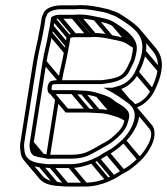

<svg xmlns="http://www.w3.org/2000/svg" viewBox="-20 -642 639 734"><path d="M482.9 -425.4 482.8 -425C482.1 -420.2 481.2 -416.9 478.9 -411.1C469.5 -392 462.7 -372.5 447.2 -358.1C436 -347.6 412.6 -341.5 390.6 -338.4L376 -336.4C373.1 -335.7 369.8 -335.5 366.1 -335.5H200.1C192.1 -335.5 187.8 -335.2 177.8 -333C157.5 -328 155.7 -282.5 174.7 -282.5H256.7C268.8 -282.5 281.2 -280.5 294.4 -280.5C315.8 -280.5 334.6 -275.9 350.7 -270.8L369.8 -264.8C381.5 -261.1 393.2 -254.8 403.9 -246.7C418.7 -235.6 438.7 -225.3 450.7 -213.5C453.9 -210.4 459.3 -200.7 458.9 -198L458.8 -197.5C458.3 -186.8 455.3 -178.3 451.1 -166.6C442.6 -145.8 425 -130.9 405.8 -114.3C390.7 -101.3 374.5 -95 355.1 -83.3L337.8 -73.5L318.4 -63.6C301.2 -54.8 279.7 -50.5 254 -50.5H180.7C173.8 -49.9 168.7 -49.8 164.4 -50.4C146.9 -54.8 133.1 -54.6 119 -60.1C113.7 -62 111.2 -67.9 109.7 -73.4L108 -86.8C107.8 -88.8 108.2 -92.6 108.7 -96L157.6 -405C163.7 -442.9 174.1 -477.5 179.9 -513.7C181.3 -522.6 183.8 -532 185 -540L189.4 -567.6C193.4 -569.4 196.8 -570.5 204.4 -570.5H258.4C265.5 -570.5 270.9 -570.7 279.9 -571.5C302 -571.4 323.5 -567.7 341.7 -563.7C371.3 -557.1 392.1 -554.2 410.9 -541.6C431.6 -527.7 454.9 -514.3 470.1 -496.2C481.6 -482.5 491.2 -471.5 486.8 -444C485.8 -437.4 484.5 -431.3 482.9 -425.4ZM175.8 -576.2 170 -540C168.8 -532.2 167.1 -523.7 165 -514.5L165 -514.3L164.9 -514C159.3 -478.6 148.9 -444.4 142.6 -405L93.7 -96C93 -91.5 92.7 -87.2 92.9 -83.2L94.8 -68.6C96.7 -60.1 102.1 -49.3 111.8 -45.9C128.6 -39.4 142.9 -39.9 158.8 -35.7C163.9 -34.4 171.8 -34.9 179 -35.5H251.6C278.9 -35.5 303 -39.9 323.6 -50.4L343.4 -60.5L361.3 -70.7C380.3 -82.2 396.5 -88.4 414.7 -103.7C432.1 -118.3 454.2 -136.5 465.1 -163.2C468.6 -173.4 473.5 -186.8 473.9 -197.8C474.9 -213.3 466 -220.5 462.8 -224.3C450.5 -239 427.2 -247.8 414.6 -258.9C406.1 -266.9 389.9 -274.9 376.4 -279.2L357.3 -285.2C340.6 -290.5 320.3 -295.5 296.8 -295.5C285.2 -295.5 272.7 -297.5 259.1 -297.5H178.3C176.1 -301.8 178 -315.1 180.4 -318.8C187.1 -320.1 191.6 -320.5 197.8 -320.5H363.8C368.2 -320.5 372.4 -320.9 376.4 -321.6L390.3 -323.6C425.7 -328.5 462.4 -340.2 476.5 -374.1C482.9 -389.4 494.3 -405 497.7 -424.6C499.7 -431.9 500.7 -437.1 501.8 -444C505.5 -467.5 500.1 -481.9 491 -495C473.8 -519.8 445.1 -538.3 420.7 -554.4C398 -569.3 375.6 -572.2 347.2 -578.3C326.3 -582.8 305.9 -586.5 281.9 -586.5H281.6C274.3 -585.8 267.2 -585.5 260.7 -585.5H206.7C192.7 -585.5 184.8 -581.2 175.8 -576.2ZM149 -540 154.4 -574C154.8 -576.4 156.9 -579.6 158.7 -581.9L159 -584C161 -596.8 186.8 -606.5 210.1 -606.5L264.1 -606.5C270.1 -606.5 277.8 -607.5 284.6 -607.5C301.3 -607.5 315.2 -606.4 331.4 -603.6L354.4 -599.7C375.1 -596.1 387.9 -593.9 402.3 -587L414 -582.8C425.2 -578.9 445.2 -565.5 455.6 -558.6C491.3 -534.2 532.7 -506.5 522.8 -444C517.9 -413.2 507.2 -390.9 496 -367.2C482.9 -339.7 458.6 -319.4 429.6 -312.3C419.6 -309.8 412 -306.5 407.5 -306.5H375.8L401.9 -292.3C423.6 -280.5 443.7 -267 462.9 -252.8C475.5 -244.2 484.3 -235.7 490.8 -222C507 -186.6 474 -132.8 448.7 -109C429.7 -91 410.4 -74.4 388.6 -63.6C374.5 -56.7 363 -47.2 351.2 -41.7L329.8 -31.8C307.3 -22.2 278.2 -14.5 248.3 -14.5H176L175.7 -14.5C158.8 -13.3 153.8 -15.9 136.5 -17.5C102.8 -21.3 78 -33.5 74 -62.1C72.7 -72.7 70.9 -84.6 72.7 -96L121.6 -405C129 -451.1 142 -495.4 149 -540ZM266.4 -621.5 212.4 -621.5C191.9 -621.5 151.2 -614.7 144.4 -586.1C142.4 -583 140.1 -578.2 139.4 -574L134 -540C132.9 -532.9 131.3 -525.1 129.3 -516.6L129.3 -516.3L129.2 -516C123.6 -480.6 112.9 -444.5 106.6 -405L57.7 -96C55.4 -81.5 57.6 -68.3 59 -57.9C63.9 -22.9 94.4 -6.9 132.7 -2.5C134.9 -2.3 173.9 0.5 173.9 0.5H245.9C278.6 0.5 309.2 -7.7 334.1 -18.2L355.8 -28.3C370.9 -35.3 381.9 -44.6 393.5 -50.4C418.3 -62.7 438.7 -80.6 458.2 -99C482.3 -121.6 529.6 -186.4 504.7 -230.2C497.3 -245.6 487.6 -255.5 472.9 -265.5C458.1 -275.5 444.1 -286.2 426.8 -296.5C464.9 -305.7 493.5 -329.8 509.7 -362.8C521 -386 532.4 -409.9 537.8 -444C548.7 -512.9 504 -545.1 465.4 -571.4C455.1 -578.2 435.4 -592.6 420.8 -597.2L409.9 -601C393.2 -608.4 376.8 -609.7 359.9 -614.3L336.2 -618.4C319.2 -621.3 303 -622.5 286.6 -622.5H286.3C279 -621.8 272.2 -621.5 266.4 -621.5ZM128.4 -4.7 188 66 200.2 55.4 140.7 -15.3ZM169 -1.7 228.5 69 240.7 58.4 181.2 -12.3ZM241 -1.7 300.5 69 312.8 58.4 253.3 -12.3ZM325.8 -19.7 385.3 51 397.6 40.4 338.1 -30.3ZM347.4 -29.7 406.9 41 419.2 30.4 359.7 -40.3ZM384.9 -51.7 444.4 19 456.7 8.4 397.2 -62.3ZM447.3 -98.7 506.8 -28 519.1 -38.6 459.6 -109.3ZM424.2 -299.7 464 -252.4 476.2 -263 436.4 -310.3ZM496.7 -359.7 556.2 -289 568.5 -299.6 509 -370.3ZM524.2 -438.7 583.7 -368 596 -378.6 536.5 -449.3ZM96.1 -65.7 112.1 -46.7 124.4 -57.3 108.4 -76.3ZM94.3 -79.7 124.9 -43.3 137.2 -53.9 106.6 -90.3ZM95.1 -90.7 136.6 -41.4 148.8 -52 107.3 -101.3ZM144 -399.7 203.5 -329 215.8 -339.6 156.3 -410.3ZM166.3 -508.7 225.8 -438 238.1 -448.6 178.5 -519.3ZM171.4 -534.7 230.9 -464 243.2 -474.6 183.7 -545.3ZM176.5 -566.7 236 -496 248.3 -506.6 188.7 -577.3ZM199.4 -572.7 258.9 -502 271.2 -512.6 211.7 -583.3ZM253.4 -572.7 312.9 -502 325.2 -512.6 265.7 -583.3ZM274.6 -573.7 334.1 -503 346.4 -513.6 286.9 -584.3ZM338.3 -565.7 397.8 -495 410.1 -505.6 350.6 -576.3ZM409.7 -542.7 469.2 -472 481.5 -482.6 421.9 -553.3ZM251.8 -284.7 311.3 -214 323.6 -224.6 264.1 -295.3ZM289.5 -282.7 349 -212 361.3 -222.6 301.8 -293.3ZM347.9 -272.7 407.4 -202 419.7 -212.6 360.2 -283.3ZM366.9 -266.7 426.4 -196 438.7 -206.6 379.2 -277.3ZM402.9 -247.7 458.9 -181.2 471.1 -191.8 415.2 -258.3ZM469.3 -191.3C459.6 -197.3 448.4 -204.5 435.9 -208.5L416.8 -214.5C400.1 -219.8 379.8 -224.8 356.3 -224.8C344.7 -224.8 332.2 -226.8 318.6 -226.8H239.7L182.1 -295.3L169.8 -284.7L231.1 -211.8H316.2C328.3 -211.8 340.7 -209.8 353.9 -209.8C375.3 -209.8 394.1 -205.2 410.3 -200.1L429.3 -194.1C439.6 -190.8 450 -184.3 459.9 -178.2ZM320.3 -514.8H266.2C252.3 -514.8 244.3 -510.5 235.3 -505.5L229.5 -469.3C228.3 -461.5 226.6 -453 224.5 -443.8L224.5 -443.6L224.4 -443.3C218.8 -407.9 208.4 -373.7 202.2 -334.3L201.2 -328H216.2L217.2 -334.3C223.2 -372.2 233.6 -406.8 239.4 -443C240.8 -451.9 243.3 -461.2 244.5 -469.3L248.9 -496.9C252.9 -498.7 256.3 -499.8 263.9 -499.8H317.9C325 -499.8 330.4 -500 339.4 -500.8C361.8 -500.7 382.7 -496.8 401.2 -493C430.8 -486.8 452.2 -484.4 470.2 -471.1C476.2 -466.3 483.9 -462.7 490.5 -458.4L500.2 -471.2C493.6 -475.6 485.9 -479.7 480.2 -483.7C458 -499.3 435.2 -501.5 406.7 -507.6C385.8 -512.1 365.4 -515.8 341.4 -515.8H341.1C333.8 -515.1 326.7 -514.8 320.3 -514.8ZM190.9 -263.3 156 -42.8H171L205.9 -263.3ZM503.1 -519.3 562.6 -448.6C578.3 -430 587.7 -407 582.3 -373.3C577.5 -342.5 566.8 -320.2 555.5 -296.5C542.8 -269.8 519.5 -249.9 491.9 -242.3L493.7 -227.9C527.3 -237.1 553.7 -262.4 569 -291.7C580.1 -314.4 592.1 -339.9 597.3 -373.3C603.4 -411.3 592.3 -438.6 574.9 -459.2L515.4 -530ZM491.7 -220.7 550.8 -150.4C575.2 -121.5 531.1 -59.8 508.2 -38.3C489.2 -20.3 469.9 -3.7 448.1 7.1C434 14 422.5 23.5 410.8 29L389.3 38.9C366.8 48.5 337.8 56.2 307.8 56.2H235.5L235.3 56.2C218.3 57.4 213.2 55 196 53.2C172.6 50.8 153.8 43.5 143.2 30.9L83.7 -39.8L71.4 -29.2L130.9 41.5C144.5 57.7 166.8 65.3 192.2 68.2C194.4 68.4 233.4 71.2 233.4 71.2H305.4C338.1 71.2 368.7 63 393.6 52.5L415.3 42.4C430.4 35.4 441.4 26.1 453 20.3C477.8 8 498.2 -9.8 517.7 -28.3C542.7 -51.6 588.4 -115.7 563.8 -160.2L503.9 -231.3Z"/></svg>

Font: CiSf OpenHand
Style: GlsObl
Weight: 400
Foundry: Cannot Into Space Fonts
Version: Version 0.7892